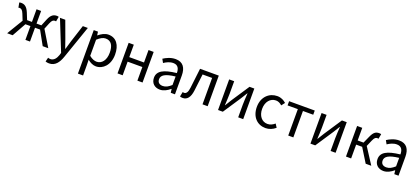

<svg xmlns="http://www.w3.org/2000/svg" viewBox="52 -1764 6942 3204"><g transform="rotate(20 3522.5 -161.5)"><path d="M14.9 0H112.8L250 -245.3H339.2V0H420.6V-245.3H510.4L646.4 0H745.5L573.6 -284.1L618 -393.5C642.5 -456.8 668 -468.1 696 -468.1C704 -468.1 707.3 -466.9 714.3 -464.9L730.1 -551.2C721.8 -554.8 709.9 -556.8 698 -556.8C639.6 -556.8 594.6 -532.8 556.4 -440.8L506.6 -319.1H420.6V-543.4H339.2V-319.1H253.2L204 -440.8C165.2 -532.8 119.8 -556.8 61.8 -556.8C49.9 -556.8 38 -554.8 29.1 -551.2L46.1 -464.9C53.1 -466.9 56.4 -468.1 63.8 -468.1C92.4 -468.1 117.3 -456.8 142.1 -393.5L185.8 -284.1Z M842.9 234.2C951.1 234.2 1007.6 152.5 1045.5 45.5L1250 -543.4H1161.2L1063.5 -241.5C1049.2 -193 1033.2 -138.2 1018.5 -88.4H1013.5C995.5 -138.9 977.4 -193.8 960.4 -241.5L849.6 -543.4H755.4L973.4 0.7L961.1 41.9C938.4 108.7 900 158.7 838.7 158.7C823.8 158.7 807.6 154.3 797 150.5L779 223.2C796.3 230.2 817.5 234.2 842.9 234.2Z M1355.1 229H1446.5V45.2L1444.2 -49.9C1493.2 -9.4 1544.6 13.4 1593.9 13.4C1718.3 13.4 1829.8 -94.3 1829.8 -280C1829.8 -447.7 1754.2 -556.8 1613.9 -556.8C1550.6 -556.8 1490.4 -521.1 1441.1 -480.5H1438.7L1430 -543.4H1355.1ZM1579.3 -63.7C1543.2 -63.7 1495.3 -78.4 1446.5 -119.9V-405.9C1499.1 -454.1 1545.6 -480.1 1591.4 -480.1C1694.7 -480.1 1735.3 -399.5 1735.3 -278.8C1735.3 -144.7 1668.7 -63.7 1579.3 -63.7Z M1975.1 0H2066.5V-241.9H2328V0H2419.4V-543.4H2328V-322.5H2066.5V-543.4H1975.1Z M2729.2 13.4C2796.5 13.4 2857.4 -21.7 2908.7 -64.9H2912.5L2920.2 0H2995.1V-334C2995.1 -468.7 2939.5 -556.8 2806.5 -556.8C2719.4 -556.8 2643.2 -518.2 2593.9 -486L2629 -422.7C2672 -451.7 2728.8 -481.3 2792 -481.3C2881.2 -481.3 2903.9 -414 2903.7 -344.2C2672.5 -318.4 2570.6 -259.5 2570.6 -141.3C2570.6 -43.3 2638.2 13.4 2729.2 13.4ZM2754.8 -60.6C2701.4 -60.6 2659.1 -85.1 2659.1 -147.4C2659.1 -217.3 2720.7 -262.5 2903.7 -283.2V-132.4C2851.4 -85.5 2807.3 -60.6 2754.8 -60.6Z M3135.8 13.4C3215.2 13.4 3263.3 -47 3278.7 -167.3C3291.9 -268.4 3303.3 -368.5 3315.2 -469H3484.3V0H3575.7V-543.4H3243.1C3228.9 -425.7 3215.4 -307.8 3201.4 -190.5C3191.6 -110.1 3166.6 -75.1 3128 -75.1C3118.2 -75.1 3111.1 -77.1 3103.3 -79.1L3086.5 4.7C3101.8 10.2 3115.5 13.4 3135.8 13.4Z M3760.1 0H3844.9L4050.8 -311.1C4071.2 -343.7 4102.2 -394.3 4123.1 -427.7H4127.7C4123.1 -357.1 4117.8 -284.5 4117.8 -226.7V0H4206.8V-543.4H4121.7L3916.2 -232.3C3896.2 -199.3 3864.9 -149.1 3844.5 -115.7H3840.3C3843.8 -185.9 3849.2 -258.9 3849.2 -316.1V-543.4H3760.1Z M4604.9 13.4C4669.8 13.4 4732 -12.5 4780.7 -55.4L4741 -116.9C4707.1 -86.6 4662.8 -62.9 4613.3 -62.9C4513.2 -62.9 4444.8 -146.1 4444.8 -271C4444.8 -396.1 4516.9 -480.5 4616.1 -480.5C4658.4 -480.5 4692.6 -461.1 4724 -432.8L4770.5 -492.7C4732.3 -527.3 4682.6 -556.8 4611.8 -556.8C4472.3 -556.8 4350.6 -452.3 4350.6 -271C4350.6 -91.1 4460.8 13.4 4604.9 13.4Z M5006.5 0H5097.2V-469H5279.9V-543.4H4824.4V-469H5006.5Z M5401.1 0H5485.9L5691.8 -311.1C5712.2 -343.7 5743.2 -394.3 5764.1 -427.7H5768.7C5764.1 -357.1 5758.8 -284.5 5758.8 -226.7V0H5847.8V-543.4H5762.7L5557.2 -232.3C5537.2 -199.3 5505.9 -149.1 5485.5 -115.7H5481.3C5484.8 -185.9 5490.2 -258.9 5490.2 -316.1V-543.4H5401.1Z M6032.1 0H6123.5V-245.3H6230.2L6382 0H6481.4L6297.1 -285.2L6343.7 -393.5C6371.4 -459.2 6393.4 -468.1 6422 -468.1C6430 -468.1 6433.9 -466.9 6440.3 -464.9L6456.3 -551.2C6448.4 -554.8 6436.1 -556.8 6424 -556.8C6365.2 -556.8 6325.4 -539 6282.1 -440.8L6227.6 -319.1H6123.5V-543.4H6032.1Z M6699.2 13.4C6766.5 13.4 6827.4 -21.7 6878.7 -64.9H6882.5L6890.2 0H6965.1V-334C6965.1 -468.7 6909.5 -556.8 6776.5 -556.8C6689.4 -556.8 6613.2 -518.2 6563.9 -486L6599 -422.7C6642 -451.7 6698.8 -481.3 6762 -481.3C6851.2 -481.3 6873.9 -414 6873.7 -344.2C6642.5 -318.4 6540.6 -259.5 6540.6 -141.3C6540.6 -43.3 6608.2 13.4 6699.2 13.4ZM6724.8 -60.6C6671.4 -60.6 6629.1 -85.1 6629.1 -147.4C6629.1 -217.3 6690.7 -262.5 6873.7 -283.2V-132.4C6821.4 -85.5 6777.3 -60.6 6724.8 -60.6Z"/></g></svg>

Font: Source Han Sans JP VF
Style: Regular
Weight: 250
Designer: Ryoko NISHIZUKA 西塚涼子 (kana, bopomofo & ideographs); Paul D. Hunt (Latin, Greek & Cyrillic); Sandoll Communications 산돌커뮤니
Foundry: Adobe
Version: Version 2.004;hotconv 1.0.118;makeotfexe 2.5.65603